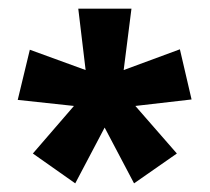

<svg xmlns="http://www.w3.org/2000/svg" viewBox="-20 -782 485 444"><path d="M284 -762H161L178 -620L49 -667L21 -551L151 -537L56 -427L154 -358L222 -487L290 -358L389 -427L293 -537L423 -552L396 -668L266 -620Z"/></svg>

Font: Noto Sans Hebrew ExtraCondensed
Style: Bold
Weight: 700
Width: 2
Designer: Monotype Design Team
Foundry: Monotype Imaging Inc.
Version: Version 2.004